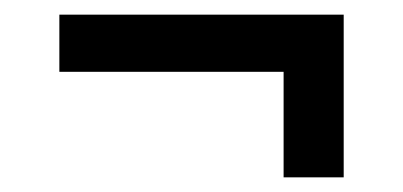

<svg xmlns="http://www.w3.org/2000/svg" viewBox="-20 -363 550 262"><path d="M61 -265V-343H449V-265ZM367 -121V-317H449V-121Z"/></svg>

Font: Bricolage Grotesque 96pt ExtraBold
Style: Regular
Weight: 400
Version: Version 1.001;gftools[0.9.33.dev8+g029e19f]